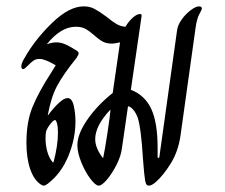

<svg xmlns="http://www.w3.org/2000/svg" viewBox="-20 -573 708 603"><path d="M614 -546Q614 -543 606 -528.5Q598 -514 594 -484L547 -148Q540 -98 516.5 -60Q493 -22 469 -1Q456 10 448 10Q443 10 440.5 7Q438 4 437.5 0.5Q437 -3 436 -4Q433 -21 429 -74Q423 -173 412 -205Q406 -220 397.5 -229.5Q389 -239 382 -239L363 -108Q360 -83 346 -55.5Q332 -28 316 -9Q300 10 290 10Q280 10 263.5 -12Q247 -34 235 -64Q223 -94 223 -117Q223 -152 254.5 -197.5Q286 -243 334 -281L357 -440Q339 -436 332 -436Q314 -436 301.5 -443Q289 -450 275 -463Q260 -476 248 -482.5Q236 -489 218 -489Q171 -489 127 -434Q144 -440 157 -440Q170 -440 183.5 -434.5Q197 -429 221 -414Q224 -412 225.5 -410Q227 -408 227 -405Q227 -402 221 -392Q179 -340 159.5 -303.5Q140 -267 130 -211H131Q147 -233 164 -249Q181 -265 192 -265Q206 -265 211.5 -241.5Q217 -218 217 -191Q217 -137 194.5 -82.5Q172 -28 130 4Q128 5 124.5 7.5Q121 10 118 10Q113 10 109 7Q87 -7 75 -41.5Q63 -76 63 -125Q63 -191 82.5 -238Q102 -285 139 -342L155 -368Q121 -388 104 -388Q93 -388 85 -382.5Q77 -377 67 -366.5Q57 -356 53 -356Q47 -356 47 -365Q47 -374 56 -389Q89 -448 143 -500.5Q197 -553 243 -553Q262 -553 277 -545Q292 -537 315 -520Q333 -505 346 -497.5Q359 -490 374 -489Q384 -506 397 -517.5Q410 -529 420 -529Q424 -529 424.5 -526Q425 -523 424 -518L391 -291Q435 -274 455 -231Q475 -188 475 -109V-81Q475 -77 477 -77Q479 -77 480 -78.5Q481 -80 481 -84L536 -477Q538 -494 550.5 -511.5Q563 -529 579 -541Q595 -553 605 -553Q614 -553 614 -546ZM327 -228H326Q279 -178 279 -136Q279 -108 303 -77H304Q310 -105 318 -159Q326 -213 327 -228ZM125 -161Q123 -154 123 -138Q123 -116 129 -95.5Q135 -75 146 -63H148Q162 -116 162 -156Q162 -175 159 -185.5Q156 -196 153 -196Q148 -196 138.5 -184Q129 -172 125 -161Z"/></svg>

Font: Charm
Style: Regular
Weight: 400
Designer: Katatrad Aksorn Co.,Ltd.
Foundry: Cadson Demak Co.,Ltd.
Version: Version 1.001